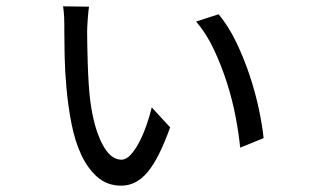

<svg xmlns="http://www.w3.org/2000/svg" viewBox="-20 -566 996 606"><path d="M261 -545Q260 -540 259 -529.5Q258 -519 257 -506.5Q256 -494 255.5 -482.5Q255 -471 255 -465Q255 -449 255.5 -422Q256 -395 257 -363.5Q258 -332 260 -301Q262 -270 265 -247Q276 -164 302 -113Q328 -62 363 -62Q378 -62 392 -77Q406 -92 418.5 -115.5Q431 -139 441.5 -168.5Q452 -198 459 -227L517 -164Q482 -66 446 -23Q410 20 363 20Q318 20 287 -7.5Q256 -35 236 -78.5Q216 -122 205.5 -176.5Q195 -231 190 -285.5Q185 -340 184 -389Q183 -438 183 -470Q183 -477 183 -488Q183 -499 182.5 -510.5Q182 -522 181 -531.5Q180 -541 179 -546ZM670 -521Q701 -484 725.5 -433Q750 -382 768 -328Q786 -274 797 -222Q808 -170 812 -130L738 -100Q734 -142 724 -195.5Q714 -249 696.5 -304Q679 -359 655 -410Q631 -461 599 -498Z"/></svg>

Font: Kinto Sans
Style: Regular
Weight: 400
Designer: Authors: Ryoko NISHIZUKA  (kana & ideographs); Paul D. Hunt (Latin, Greek & Cyrillic); Wenlong ZHANG  (bopomofo); Sandol
Foundry: Adobe Systems Incorporated, ookami Inc.
Version: Version 0.001